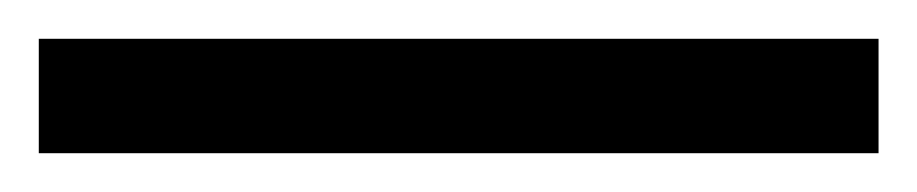

<svg xmlns="http://www.w3.org/2000/svg" viewBox="-25 63 473 99"><path d="M-5 142V83H428V142Z"/></svg>

Font: Noto Serif Tamil SemiCondensed
Style: Regular
Weight: 400
Width: 4
Designer: Indian Type Foundry, Tom Grace, and the Monotype Design Team
Foundry: Monotype Imaging Inc.
Version: Version 2.004